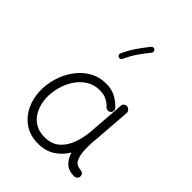

<svg xmlns="http://www.w3.org/2000/svg" viewBox="-247 -988 1133 1133"><g transform="rotate(45 319.5 -421.5)"><path d="M275.9 -34.7Q333.5 -34.7 369.4 -65.4Q405.3 -96.2 423.8 -146.7Q442.4 -197.3 446.8 -257.3L463.9 -484.9Q464.8 -496.1 473.4 -502.9Q481.9 -509.8 492.7 -508.3Q503.9 -506.8 511.7 -497.8Q519.5 -488.8 518.6 -478L501.5 -250Q500.5 -235.4 498.5 -221.2Q497.1 -201.7 496.8 -181.4Q496.6 -161.1 497.6 -143.1Q500 -105 513.2 -77.4Q526.4 -49.8 569.3 -47.9Q577.1 -45.9 583.5 -40Q589.8 -34.2 590.3 -22Q590.3 -10.7 582.3 -2.9Q574.2 4.9 563 4.9Q515.1 4.9 489.5 -20.3Q463.9 -45.4 453.1 -83.5Q425.8 -37.1 381.8 -8.8Q337.9 19.5 275.9 19.5Q211.4 19.5 164.8 -11.2Q118.2 -42 92.5 -93.5Q66.9 -145 64.5 -206.5Q62.5 -261.2 78.6 -315.9Q94.7 -370.6 127 -416Q159.2 -461.4 206.1 -488.8Q252.9 -516.1 312.5 -516.1Q356.4 -516.1 390.1 -498.3Q423.8 -480.5 449.2 -452.6Q456.5 -443.8 455.3 -432.6Q454.1 -421.4 445.8 -415Q437 -408.7 425.5 -410.6Q414.1 -412.6 407.2 -421.9Q392.1 -438.5 368.2 -450.2Q344.2 -461.9 313 -461.9Q265.6 -461.9 229 -439.2Q192.4 -416.5 167.5 -378.9Q142.6 -341.3 130.4 -296.1Q118.2 -251 119.6 -206.1Q122.1 -158.2 140.4 -119.1Q158.7 -80.1 192.9 -57.4Q227.1 -34.7 275.9 -34.7ZM368.7 -859.9Q374 -855.5 375 -848.1Q376 -840.8 371.6 -835.4Q344.2 -801.3 320.1 -766.8Q295.9 -732.4 275.4 -687Q272.5 -680.7 265.6 -678Q258.8 -675.3 252.4 -678.2Q246.1 -680.7 243.4 -687.7Q240.7 -694.8 243.7 -701.2Q265.6 -749.5 291.3 -786.1Q316.9 -822.8 344.2 -856.9Q348.6 -862.3 356.2 -863.3Q363.8 -864.3 368.7 -859.9Z"/></g></svg>

Font: Mikhak-DS1-FD Light
Style: Regular
Weight: 300
Designer: Amin Abedi
Version: Version 3.2